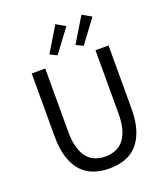

<svg xmlns="http://www.w3.org/2000/svg" viewBox="-158 -985 961 1106"><g transform="rotate(-20 322.5 -432.0)"><path d="M323 12Q273 12 229.5 -2.5Q186 -17 154.5 -50.5Q123 -84 105 -138Q87 -192 87 -271V-656H170V-269Q170 -210 182 -170Q194 -130 214.5 -106Q235 -82 263 -71.5Q291 -61 323 -61Q356 -61 384 -71.5Q412 -82 433 -106Q454 -130 466 -170Q478 -210 478 -269V-656H558V-271Q558 -192 540 -138Q522 -84 490.5 -50.5Q459 -17 416 -2.5Q373 12 323 12ZM220 -724 312 -876 368 -844 263 -703ZM380 -724 472 -876 528 -844 423 -703Z"/></g></svg>

Font: Processing Sans Pro
Style: Regular
Weight: 400
Designer: Paul D. Hunt
Foundry: Adobe Systems Incorporated
Version: Version 2.020;PS 2.000;hotconv 1.0.86;makeotf.lib2.5.63406